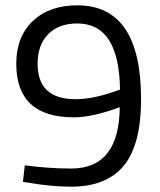

<svg xmlns="http://www.w3.org/2000/svg" viewBox="-20 -690 600 720"><path d="M92 -4 66 -8 73 -70Q163 -58 247 -58Q427 -58 429 -288Q327 -250 257 -250Q41 -250 41 -451Q41 -552 103 -611Q165 -670 270 -670Q509 -670 509 -318Q509 -147 444 -68.5Q379 10 247 10Q174 10 92 -4ZM404 -345 430 -354Q427 -602 270 -602Q200 -602 160.5 -561.5Q121 -521 121 -451Q121 -318 263 -318Q325 -318 404 -345Z"/></svg>

Font: Cairo
Style: Regular
Weight: 400
Designer: Mohamed Gaber, the designers of Titillium
Foundry: Kief Type Foundry
Version: Version 2.009; ttfautohint (v1.5.33-1714) -l 8 -r 50 -G 200 